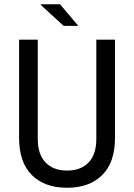

<svg xmlns="http://www.w3.org/2000/svg" viewBox="-20 -873 632 905"><path d="M296 12Q190 12 130 -48Q70 -108 70 -223V-686H158V-218Q158 -145 195 -107Q232 -69 296 -69Q361 -69 397.5 -107Q434 -145 434 -218V-686H522V-223Q522 -108 462 -48Q402 12 296 12ZM280 -751 172 -850 173 -853H263L349 -751Z"/></svg>

Font: Archivo Narrow
Style: Regular
Weight: 400
Designer: Hector Gatti
Foundry: Omnibus-Type
Version: Version 3.002